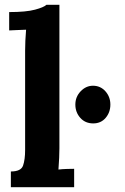

<svg xmlns="http://www.w3.org/2000/svg" viewBox="-20 -775 517 795"><path d="M25 -65Q67 -65 75.5 -89.5Q84 -114 84 -154V-565Q84 -583 85 -606.5Q86 -630 88 -652Q72 -651 50.5 -650.5Q29 -650 18 -649V-725Q88 -725 125 -735Q162 -745 172 -755H226V-161Q226 -147 225 -121.5Q224 -96 222 -73Q239 -75 258 -75.5Q277 -76 287 -76V0H25ZM366 -264Q333 -264 312.5 -287Q292 -310 292 -342Q292 -374 314 -397Q336 -420 365 -420Q396 -420 416.5 -397Q437 -374 437 -342Q437 -310 417.5 -287Q398 -264 366 -264Z"/></svg>

Font: Lora
Style: Bold
Weight: 700
Designer: Olga Karpushina, Alexei Vanyashin (Cyrillic)
Foundry: Cyreal
Version: Version 3.006; ttfautohint (v1.8.4.7-5d5b);gftools[0.9.30]